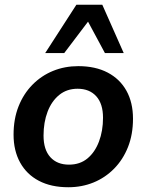

<svg xmlns="http://www.w3.org/2000/svg" viewBox="-20 -777 616 807"><path d="M267 10Q195 10 143.5 -17Q92 -44 64.5 -94Q37 -144 37 -211Q37 -277 58 -330Q79 -383 116.5 -421Q154 -459 203 -479Q252 -499 309 -499Q381 -499 432.5 -472Q484 -445 511.5 -395.5Q539 -346 539 -278Q539 -212 518 -159Q497 -106 459.5 -68Q422 -30 373 -10Q324 10 267 10ZM270 -85Q316 -85 347.5 -111Q379 -137 396 -182Q413 -227 413 -282Q413 -341 384.5 -372.5Q356 -404 306 -404Q261 -404 229 -378Q197 -352 180 -307.5Q163 -263 163 -207Q163 -148 191.5 -116.5Q220 -85 270 -85ZM170 -554 301 -757H410L500 -554H421L350 -686L250 -554Z"/></svg>

Font: Nunito Sans 12pt ExtraLight 12pt
Style: Bold Italic
Weight: 700
Italic angle: -9°
Version: Version 3.101;gftools[0.9.27]